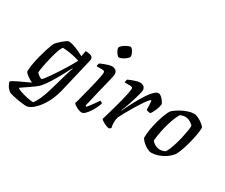

<svg xmlns="http://www.w3.org/2000/svg" viewBox="-212 -1137 2032 1737"><g transform="rotate(30 804.0 -268.5)"><path d="M170 200Q160 200 137.5 197.5Q115 195 87.5 190.5Q60 186 34 180Q8 174 -10 167Q-39 145 -52 121.5Q-65 98 -67 85Q-65 78 -47.5 67.5Q-30 57 -3 44.5Q24 32 54.5 18Q85 4 114 -10Q95 -19 75.5 -31.5Q56 -44 42.5 -56.5Q29 -69 27 -75Q27 -112 34.5 -156Q42 -200 53.5 -244Q65 -288 76.5 -325Q88 -362 97.5 -385.5Q107 -409 110 -413Q116 -421 130 -435Q144 -449 161.5 -464Q179 -479 194.5 -489.5Q210 -500 219 -500Q238 -500 265 -491.5Q292 -483 322.5 -469.5Q353 -456 382 -440L392 -500Q401 -500 414.5 -499Q428 -498 441 -494.5Q454 -491 462.5 -482.5Q471 -474 471 -459Q471 -458 471 -454.5Q471 -451 470 -448L382 -76Q372 -36 355.5 4Q339 44 317 79Q295 114 270 141.5Q245 169 219.5 184.5Q194 200 170 200ZM212 139Q232 114 253 67.5Q274 21 293 -45L347 -233Q354 -256 360.5 -275.5Q367 -295 371 -301L366 -304Q346 -265 318 -214Q290 -163 260.5 -115.5Q231 -68 204 -36Q191 -21 167.5 -2.5Q144 16 117.5 33.5Q91 51 68.5 66.5Q46 82 34 91Q48 101 80 112Q112 123 148.5 130.5Q185 138 212 139ZM172 -81Q176 -81 190.5 -98.5Q205 -116 225 -145Q245 -174 268 -208.5Q291 -243 312.5 -278Q334 -313 351.5 -343Q369 -373 377 -391Q327 -407 281 -414.5Q235 -422 199 -423Q188 -411 176.5 -380.5Q165 -350 154.5 -310.5Q144 -271 135.5 -231Q127 -191 122 -160.5Q117 -130 117 -119Q126 -106 145 -93.5Q164 -81 172 -81Z M637 0Q621 0 600.5 -8.5Q580 -17 564 -28Q548 -39 545 -46Q548 -53 555 -79Q562 -105 571.5 -142Q581 -179 591.5 -220Q602 -261 611 -300Q620 -339 625.5 -368.5Q631 -398 631 -411Q631 -423 623.5 -427Q616 -431 602 -431H546Q546 -441 549 -450.5Q552 -460 554 -464Q569 -471 590.5 -479.5Q612 -488 633 -494Q654 -500 667 -500Q695 -500 710 -486.5Q725 -473 725 -449Q725 -441 722 -424.5Q719 -408 712 -381Q705 -354 695 -312.5Q685 -271 670.5 -212Q656 -153 638 -73L648 -66Q658 -76 673 -95.5Q688 -115 704 -137.5Q720 -160 730 -176Q739 -176 746 -172Q753 -168 756 -163Q750 -142 737 -114.5Q724 -87 706.5 -60.5Q689 -34 671 -17Q653 0 637 0ZM681 -600Q672 -600 660.5 -613.5Q649 -627 640.5 -644Q632 -661 632 -673Q632 -682 643 -693Q654 -704 670 -714Q686 -724 701.5 -730.5Q717 -737 725 -737Q735 -737 745.5 -723.5Q756 -710 763.5 -692.5Q771 -675 771 -663Q771 -654 760.5 -643Q750 -632 734.5 -622Q719 -612 704.5 -606Q690 -600 681 -600Z M923 0Q913 0 898.5 -5Q884 -10 869.5 -17.5Q855 -25 844.5 -33Q834 -41 832 -46Q837 -62 846.5 -95Q856 -128 869 -173.5Q882 -219 895 -270Q903 -300 909.5 -330.5Q916 -361 920 -383Q924 -405 924 -411Q924 -423 916 -427Q908 -431 894 -431H839Q839 -439 841.5 -448.5Q844 -458 846 -464Q861 -471 882.5 -479.5Q904 -488 925.5 -494Q947 -500 960 -500Q988 -500 1003 -486.5Q1018 -473 1018 -449Q1018 -440 1011.5 -415Q1005 -390 995.5 -357.5Q986 -325 975 -292Q964 -259 954 -233.5Q944 -208 939 -199L942 -196Q959 -230 979.5 -271Q1000 -312 1023.5 -352.5Q1047 -393 1070 -426.5Q1093 -460 1115 -480Q1137 -500 1155 -500Q1167 -500 1179 -491Q1191 -482 1202 -469.5Q1213 -457 1220 -444.5Q1227 -432 1228 -426Q1224 -392 1210 -360.5Q1196 -329 1180 -306Q1165 -306 1153 -309.5Q1141 -313 1136 -317Q1136 -327 1135.5 -345.5Q1135 -364 1133.5 -383.5Q1132 -403 1129 -413Q1122 -412 1105 -391.5Q1088 -371 1066.5 -338Q1045 -305 1022 -266.5Q999 -228 978.5 -191.5Q958 -155 944 -127Q940 -113 937.5 -98Q935 -83 935 -68Q935 -53 937 -39.5Q939 -26 942 -15Q941 -12 936 -7.5Q931 -3 923 0Z M1362 0Q1350 0 1333.5 -7Q1317 -14 1299 -26Q1281 -38 1266 -53Q1251 -68 1242 -84Q1242 -128 1250.5 -177Q1259 -226 1272 -272.5Q1285 -319 1299.5 -355Q1314 -391 1326 -408Q1336 -419 1358 -434.5Q1380 -450 1408.5 -465Q1437 -480 1468.5 -490Q1500 -500 1529 -500Q1543 -500 1562 -492Q1581 -484 1600 -471.5Q1619 -459 1633 -446.5Q1647 -434 1650 -425Q1650 -395 1642 -350Q1634 -305 1621.5 -256.5Q1609 -208 1594 -166.5Q1579 -125 1565 -102Q1539 -69 1505 -46.5Q1471 -24 1434 -12Q1397 0 1362 0ZM1418 -63Q1426 -63 1434.5 -64.5Q1443 -66 1452.5 -69Q1462 -72 1471 -76Q1483 -90 1495.5 -120.5Q1508 -151 1519.5 -189.5Q1531 -228 1540 -268Q1549 -308 1554 -341Q1559 -374 1559 -393Q1548 -405 1534.5 -414.5Q1521 -424 1505.5 -430Q1490 -436 1472 -436Q1459 -436 1447 -433Q1435 -430 1421 -425Q1399 -391 1383 -345.5Q1367 -300 1355.5 -253Q1344 -206 1338 -167Q1332 -128 1331 -107Q1339 -96 1352 -86Q1365 -76 1382.5 -69.5Q1400 -63 1418 -63Z"/></g></svg>

Font: Texturina Medium 12pt Medium
Style: Italic
Weight: 500
Italic angle: -11°
Version: Version 1.002